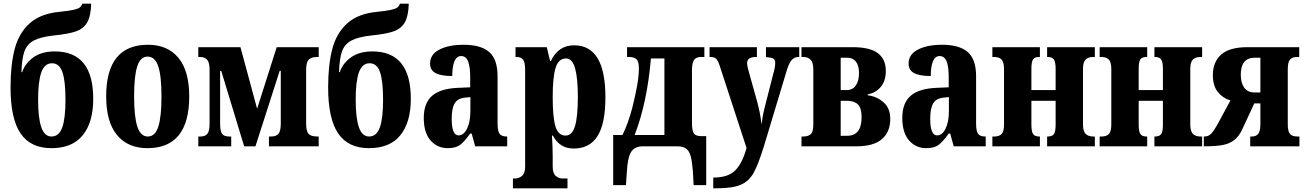

<svg xmlns="http://www.w3.org/2000/svg" viewBox="-20 -791 7063 1038"><path d="M37 -318Q37 -441 59.5 -526.5Q82 -612 140 -664.5Q198 -717 301 -727Q351 -732 376 -737.5Q401 -743 411 -750.5Q421 -758 425 -771H473Q471 -704 451.5 -670Q432 -636 391 -621.5Q350 -607 269 -599Q198 -591 162 -571.5Q126 -552 112 -513Q98 -474 96 -401H100Q115 -448 160 -480.5Q205 -513 276 -513Q484 -513 484 -257Q484 -130 427.5 -60Q371 10 258 10Q145 10 91 -70Q37 -150 37 -318ZM334 -251Q334 -353 317.5 -401Q301 -449 261 -449Q221 -449 203.5 -400Q186 -351 186 -253Q186 -152 203.5 -102.5Q221 -53 258 -53Q299 -53 316.5 -102Q334 -151 334 -251Z M554 -270Q554 -549 780 -549Q886 -549 944.5 -478.5Q1003 -408 1003 -270Q1003 10 777 10Q671 10 612.5 -61Q554 -132 554 -270ZM853 -270Q853 -380 835.5 -432.5Q818 -485 778 -485Q739 -485 722 -432.5Q705 -380 705 -270Q705 -160 722.5 -106.5Q740 -53 779 -53Q819 -53 836 -106.5Q853 -160 853 -270Z M1052 -53H1064Q1089 -53 1101 -67.5Q1113 -82 1113 -122V-414Q1113 -454 1099.5 -468.5Q1086 -483 1061 -483H1052V-536H1280L1370 -203L1476 -536H1703V-483H1696Q1663 -483 1649 -468.5Q1635 -454 1635 -412V-124Q1635 -81 1648.5 -67Q1662 -53 1696 -53H1703V0H1434V-53H1445Q1473 -53 1485.5 -67.5Q1498 -82 1498 -124V-408H1492L1361 0H1300L1176 -408H1170V-124Q1170 -81 1181 -67Q1192 -53 1219 -53H1230V0H1052Z M1754 -318Q1754 -441 1776.5 -526.5Q1799 -612 1857 -664.5Q1915 -717 2018 -727Q2068 -732 2093 -737.5Q2118 -743 2128 -750.5Q2138 -758 2142 -771H2190Q2188 -704 2168.5 -670Q2149 -636 2108 -621.5Q2067 -607 1986 -599Q1915 -591 1879 -571.5Q1843 -552 1829 -513Q1815 -474 1813 -401H1817Q1832 -448 1877 -480.5Q1922 -513 1993 -513Q2201 -513 2201 -257Q2201 -130 2144.5 -60Q2088 10 1975 10Q1862 10 1808 -70Q1754 -150 1754 -318ZM2051 -251Q2051 -353 2034.5 -401Q2018 -449 1978 -449Q1938 -449 1920.5 -400Q1903 -351 1903 -253Q1903 -152 1920.5 -102.5Q1938 -53 1975 -53Q2016 -53 2033.5 -102Q2051 -151 2051 -251Z M2271 -153Q2271 -234 2316 -273Q2361 -312 2454 -316L2522 -319V-374Q2522 -431 2510.5 -459.5Q2499 -488 2473 -488Q2449 -488 2437 -460Q2425 -432 2425 -380Q2364 -380 2334.5 -396Q2305 -412 2305 -447Q2305 -497 2355.5 -523Q2406 -549 2486 -549Q2580 -549 2625 -509.5Q2670 -470 2670 -379V-123Q2670 -83 2680.5 -68Q2691 -53 2719 -53H2722V0H2549L2530 -69H2522Q2490 -24 2466.5 -7Q2443 10 2401 10Q2344 10 2307.5 -32Q2271 -74 2271 -153ZM2523 -191V-266L2493 -263Q2454 -259 2438 -232Q2422 -205 2422 -149Q2422 -59 2459 -59Q2487 -59 2505 -95.5Q2523 -132 2523 -191Z M2753 174H2765Q2785 174 2802 160Q2819 146 2819 109V-413Q2819 -455 2807.5 -469Q2796 -483 2771 -483H2767V-536H2936L2954 -461H2958Q2998 -546 3084 -546Q3253 -546 3253 -266Q3253 -123 3210.5 -55.5Q3168 12 3082 12Q3042 12 3014.5 -6Q2987 -24 2969 -58H2964Q2968 4 2968 53V109Q2968 146 2984.5 160Q3001 174 3021 174H3048V227H2753ZM3104 -266Q3104 -369 3089 -422Q3074 -475 3040 -475Q2999 -475 2983.5 -423.5Q2968 -372 2968 -267Q2968 -156 2983 -107Q2998 -58 3038 -58Q3073 -58 3088.5 -109Q3104 -160 3104 -266Z M3295 -61H3345Q3376 -123 3398 -207Q3416 -279 3425 -331Q3434 -383 3434 -423Q3434 -458 3421 -470.5Q3408 -483 3379 -483H3370V-536H3788V-483H3771Q3744 -483 3732.5 -467.5Q3721 -452 3721 -410V-126Q3721 -85 3731 -70Q3741 -55 3772 -55H3798V210H3730L3726 137Q3722 84 3714.5 55Q3707 26 3690 13Q3673 0 3643 0H3457Q3411 0 3392 30.5Q3373 61 3369 137L3364 210H3295ZM3572 -61V-475H3499Q3479 -237 3411 -61Z M3836 169Q3917 169 3955.5 129.5Q3994 90 4016 9L3871 -435Q3861 -465 3851 -474Q3841 -483 3821 -483H3816V-536H4072V-483H4068Q4042 -483 4030.5 -474.5Q4019 -466 4019 -450Q4019 -434 4030 -397L4074 -239Q4091 -176 4097 -118Q4103 -166 4113 -206L4161 -394Q4165 -406 4168 -422.5Q4171 -439 4171 -450Q4171 -468 4161 -474Q4151 -480 4125 -482L4121 -483V-536H4301V-483H4298Q4275 -483 4260.5 -467Q4246 -451 4234 -412L4111 -4Q4080 97 4054.5 143Q4029 189 3984.5 208Q3940 227 3853 227H3836Z M4313 -53H4322Q4350 -53 4363.5 -66Q4377 -79 4377 -118V-415Q4377 -453 4362.5 -468Q4348 -483 4322 -483H4313V-536H4590Q4683 -536 4726 -503.5Q4769 -471 4769 -407Q4769 -353 4741 -320.5Q4713 -288 4671 -281V-276Q4720 -270 4756.5 -238Q4793 -206 4793 -148Q4793 -78 4748 -39Q4703 0 4611 0H4313ZM4557 -304Q4589 -304 4606.5 -328.5Q4624 -353 4624 -397Q4624 -436 4607.5 -457.5Q4591 -479 4560 -479H4525V-304ZM4560 -57Q4638 -57 4638 -158Q4638 -207 4618 -226.5Q4598 -246 4560 -246H4525V-57Z M4858 -153Q4858 -234 4903 -273Q4948 -312 5041 -316L5109 -319V-374Q5109 -431 5097.5 -459.5Q5086 -488 5060 -488Q5036 -488 5024 -460Q5012 -432 5012 -380Q4951 -380 4921.5 -396Q4892 -412 4892 -447Q4892 -497 4942.5 -523Q4993 -549 5073 -549Q5167 -549 5212 -509.5Q5257 -470 5257 -379V-123Q5257 -83 5267.5 -68Q5278 -53 5306 -53H5309V0H5136L5117 -69H5109Q5077 -24 5053.5 -7Q5030 10 4988 10Q4931 10 4894.5 -32Q4858 -74 4858 -153ZM5110 -191V-266L5080 -263Q5041 -259 5025 -232Q5009 -205 5009 -149Q5009 -59 5046 -59Q5074 -59 5092 -95.5Q5110 -132 5110 -191Z M5345 -53H5355Q5382 -53 5395 -66.5Q5408 -80 5408 -118V-418Q5408 -455 5394.5 -469Q5381 -483 5355 -483H5345V-536H5602V-483H5598Q5574 -483 5565 -470Q5556 -457 5556 -418V-304H5687V-418Q5687 -456 5677.5 -469.5Q5668 -483 5644 -483H5641V-536H5899V-483H5890Q5863 -483 5849 -469Q5835 -455 5835 -418V-118Q5835 -82 5849 -67.5Q5863 -53 5890 -53H5899V0H5641V-53H5644Q5668 -53 5677.5 -66Q5687 -79 5687 -118V-246H5556V-118Q5556 -79 5565.5 -66Q5575 -53 5598 -53H5602V0H5345Z M5925 -53H5935Q5962 -53 5975 -66.5Q5988 -80 5988 -118V-418Q5988 -455 5974.5 -469Q5961 -483 5935 -483H5925V-536H6182V-483H6178Q6154 -483 6145 -470Q6136 -457 6136 -418V-304H6267V-418Q6267 -456 6257.5 -469.5Q6248 -483 6224 -483H6221V-536H6479V-483H6470Q6443 -483 6429 -469Q6415 -455 6415 -418V-118Q6415 -82 6429 -67.5Q6443 -53 6470 -53H6479V0H6221V-53H6224Q6248 -53 6257.5 -66Q6267 -79 6267 -118V-246H6136V-118Q6136 -79 6145.5 -66Q6155 -53 6178 -53H6182V0H5925Z M6488 -53H6491Q6512 -53 6526 -66.5Q6540 -80 6559 -113L6632 -248Q6591 -260 6564 -293.5Q6537 -327 6537 -385Q6537 -456 6582 -496Q6627 -536 6725 -536H7004V-483H6995Q6965 -483 6953.5 -468.5Q6942 -454 6942 -415V-120Q6942 -81 6954 -67Q6966 -53 6995 -53H7005V0H6739V-53H6748Q6771 -53 6782.5 -68Q6794 -83 6794 -120V-232H6761L6696 -92Q6678 -53 6651.5 -33Q6625 -13 6587.5 -6.5Q6550 0 6488 0ZM6794 -291V-479H6764Q6688 -479 6688 -388Q6688 -343 6706.5 -317Q6725 -291 6764 -291Z"/></svg>

Font: Noto Serif CondExtraBold
Style: Regular
Weight: 800
Width: 3
Designer: Monotype Design Team
Foundry: Monotype Imaging Inc.
Version: Version 1.001